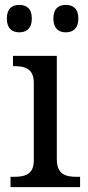

<svg xmlns="http://www.w3.org/2000/svg" viewBox="-20 -764 360 784"><path d="M249 -632C277 -632 300 -647 300 -688C300 -730 277 -744 249 -744C220 -744 198 -730 198 -688C198 -647 220 -632 249 -632ZM59 -632C87 -632 110 -647 110 -688C110 -730 87 -744 59 -744C30 -744 8 -730 8 -688C8 -647 30 -632 59 -632ZM23 0H307V-42H294C249 -42 212 -51 212 -114V-536H33V-494H36C80 -494 118 -485 118 -426V-109C118 -50 80 -42 36 -42H23Z"/></svg>

Font: Noto Fangsong KSS Rotated
Style: Regular
Weight: 400
Designer: LIU Zhao, ZHANG Congyu, Kushim JIANG
Foundry: Guyu Beijing Co. Ltd.
Version: Version 1.000;November 16, 2022;FontCreator 11.5.0.2427 64-b